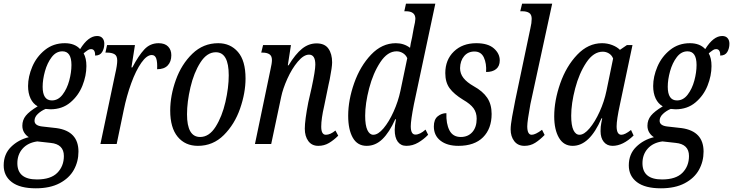

<svg xmlns="http://www.w3.org/2000/svg" viewBox="-58 -780 3971 1040"><path d="M-38 116Q-38 55 1.5 16Q41 -23 98 -37Q83 -46 73 -62Q63 -78 63 -99Q63 -130 82 -153.5Q101 -177 146 -204Q121 -218 107.5 -246.5Q94 -275 94 -314Q94 -365 117 -419Q140 -473 185.5 -509.5Q231 -546 293 -546Q347 -546 376 -514Q420 -585 468 -585Q487 -585 497 -573.5Q507 -562 507 -543Q507 -518 495.5 -498.5Q484 -479 457 -479Q458 -495 452.5 -504.5Q447 -514 435 -514Q426 -514 418.5 -509Q411 -504 404 -498.5Q397 -493 395 -491Q410 -465 410 -422Q410 -370 388.5 -316Q367 -262 323 -225Q279 -188 215 -188Q205 -188 189 -190Q165 -180 147 -163Q129 -146 129 -126Q129 -100 169 -95L249 -86Q367 -69 367 41Q367 95 342 140Q317 185 265 212.5Q213 240 136 240Q50 240 6 206.5Q-38 173 -38 116ZM329 -428Q329 -502 280 -502Q246 -502 222 -470.5Q198 -439 185.5 -394Q173 -349 173 -310Q173 -236 223 -236Q257 -236 281 -267.5Q305 -299 317 -343.5Q329 -388 329 -428ZM288 65Q288 1 216 -6L144 -14Q93 -7 64.5 25Q36 57 36 104Q36 192 142 192Q217 192 252.5 156Q288 120 288 65Z M566 -380Q577 -427 577 -452Q577 -478 562 -486.5Q547 -495 523 -495H513L522 -536H673L654 -415H659Q692 -478 723.5 -512Q755 -546 801 -546Q835 -546 852.5 -528Q870 -510 870 -481Q870 -446 850.5 -425.5Q831 -405 793 -405Q795 -443 788.5 -462.5Q782 -482 764 -482Q737 -482 707.5 -440Q678 -398 653 -329.5Q628 -261 612 -183L574 0H486Z M864 -181Q864 -262 894.5 -347Q925 -432 984 -489Q1043 -546 1124 -546Q1190 -546 1231 -498.5Q1272 -451 1272 -355Q1272 -277 1242.5 -192Q1213 -107 1154.5 -48.5Q1096 10 1014 10Q945 10 904.5 -39Q864 -88 864 -181ZM1181 -372Q1181 -497 1111 -497Q1063 -497 1027.5 -441.5Q992 -386 973.5 -306.5Q955 -227 955 -161Q955 -38 1026 -38Q1075 -38 1110 -93.5Q1145 -149 1163 -227.5Q1181 -306 1181 -372Z M1593 -83Q1593 -128 1612 -226L1630 -305Q1650 -398 1650 -430Q1650 -484 1616 -484Q1587 -484 1555 -446Q1523 -408 1498.5 -353.5Q1474 -299 1465 -255L1411 0H1323L1407 -403Q1415 -437 1415 -455Q1415 -477 1401.5 -486Q1388 -495 1364 -495H1357L1367 -536H1518L1501 -426H1505Q1542 -487 1578 -516Q1614 -545 1657 -545Q1701 -545 1721 -516.5Q1741 -488 1741 -442Q1741 -417 1728 -350L1722 -323L1698 -206Q1682 -137 1682 -94Q1682 -50 1707 -50Q1731 -50 1759 -73L1774 -45Q1750 -21 1724 -5.5Q1698 10 1666 10Q1631 10 1612 -16Q1593 -42 1593 -83Z M1828 -153Q1828 -238 1860.5 -330Q1893 -422 1952 -484Q2011 -546 2086 -546Q2130 -546 2163 -521Q2166 -544 2174 -577L2183 -627Q2192 -665 2192 -678Q2192 -719 2141 -719H2132L2141 -760H2300L2184 -215Q2167 -128 2167 -96Q2167 -51 2192 -51Q2217 -51 2247 -78L2261 -50Q2237 -25 2207 -7.5Q2177 10 2143 10Q2113 10 2096.5 -12.5Q2080 -35 2080 -77Q2080 -98 2087 -134H2083Q2051 -63 2013.5 -26.5Q1976 10 1928 10Q1878 10 1853 -34Q1828 -78 1828 -153ZM2111 -288 2148 -465Q2140 -483 2124 -492.5Q2108 -502 2090 -502Q2041 -502 2002 -443Q1963 -384 1941.5 -301.5Q1920 -219 1920 -153Q1920 -101 1932 -75.5Q1944 -50 1964 -50Q1990 -50 2019.5 -85Q2049 -120 2074 -175.5Q2099 -231 2111 -288Z M2292 -95Q2292 -133 2313 -150Q2334 -167 2360 -167Q2358 -110 2376.5 -74Q2395 -38 2438 -38Q2477 -38 2500.5 -64.5Q2524 -91 2524 -137Q2524 -170 2507 -193.5Q2490 -217 2450 -240Q2401 -270 2377.5 -302Q2354 -334 2354 -384Q2354 -456 2400.5 -501Q2447 -546 2522 -546Q2585 -546 2617 -518Q2649 -490 2649 -453Q2649 -422 2629.5 -406Q2610 -390 2575 -390Q2578 -436 2563 -468.5Q2548 -501 2512 -501Q2477 -501 2456 -476Q2435 -451 2434 -411Q2434 -381 2452.5 -357.5Q2471 -334 2508 -313Q2557 -286 2581 -250.5Q2605 -215 2605 -163Q2605 -83 2558.5 -36.5Q2512 10 2425 10Q2364 10 2328 -18Q2292 -46 2292 -95Z M2708 -79Q2708 -103 2716 -148Q2724 -193 2733 -237L2815 -627Q2822 -656 2822 -678Q2822 -701 2808.5 -710Q2795 -719 2771 -719H2760L2770 -760H2933L2815 -216Q2798 -123 2798 -96Q2798 -50 2822 -50Q2842 -50 2878 -77L2892 -49Q2867 -23 2841 -6.5Q2815 10 2783 10Q2747 10 2727.5 -15.5Q2708 -41 2708 -79Z M2944 -150Q2944 -235 2976.5 -328Q3009 -421 3068.5 -483.5Q3128 -546 3203 -546Q3232 -546 3258 -536Q3284 -526 3300 -510L3338 -536H3368L3300 -214Q3282 -131 3282 -96Q3282 -50 3308 -50Q3327 -50 3360 -76L3374 -46Q3316 10 3260 10Q3230 10 3212.5 -11.5Q3195 -33 3195 -70Q3195 -95 3199 -114Q3203 -133 3204 -139H3200Q3136 10 3044 10Q2995 10 2969.5 -34Q2944 -78 2944 -150ZM3227 -288 3263 -463Q3256 -481 3240.5 -490.5Q3225 -500 3207 -500Q3157 -500 3118 -441.5Q3079 -383 3057.5 -301Q3036 -219 3036 -153Q3036 -101 3048 -75.5Q3060 -50 3081 -50Q3106 -50 3135.5 -85Q3165 -120 3190 -175Q3215 -230 3227 -288Z M3348 116Q3348 55 3387.5 16Q3427 -23 3484 -37Q3469 -46 3459 -62Q3449 -78 3449 -99Q3449 -130 3468 -153.5Q3487 -177 3532 -204Q3507 -218 3493.5 -246.5Q3480 -275 3480 -314Q3480 -365 3503 -419Q3526 -473 3571.5 -509.5Q3617 -546 3679 -546Q3733 -546 3762 -514Q3806 -585 3854 -585Q3873 -585 3883 -573.5Q3893 -562 3893 -543Q3893 -518 3881.5 -498.5Q3870 -479 3843 -479Q3844 -495 3838.5 -504.5Q3833 -514 3821 -514Q3812 -514 3804.5 -509Q3797 -504 3790 -498.5Q3783 -493 3781 -491Q3796 -465 3796 -422Q3796 -370 3774.5 -316Q3753 -262 3709 -225Q3665 -188 3601 -188Q3591 -188 3575 -190Q3551 -180 3533 -163Q3515 -146 3515 -126Q3515 -100 3555 -95L3635 -86Q3753 -69 3753 41Q3753 95 3728 140Q3703 185 3651 212.5Q3599 240 3522 240Q3436 240 3392 206.5Q3348 173 3348 116ZM3715 -428Q3715 -502 3666 -502Q3632 -502 3608 -470.5Q3584 -439 3571.5 -394Q3559 -349 3559 -310Q3559 -236 3609 -236Q3643 -236 3667 -267.5Q3691 -299 3703 -343.5Q3715 -388 3715 -428ZM3674 65Q3674 1 3602 -6L3530 -14Q3479 -7 3450.5 25Q3422 57 3422 104Q3422 192 3528 192Q3603 192 3638.5 156Q3674 120 3674 65Z"/></svg>

Font: Noto Serif Cond
Style: Italic
Weight: 400
Width: 3
Italic angle: -12°
Designer: Monotype Design Team
Foundry: Monotype Imaging Inc.
Version: Version 1.001